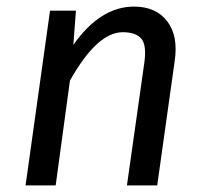

<svg xmlns="http://www.w3.org/2000/svg" viewBox="-20 -559 620 579"><path d="M383.8 -539.1Q450.7 -539.1 484.4 -494.6Q518.1 -450.2 506.8 -375L454.1 0H362.8L415 -368.2Q422.9 -423.3 406 -442.6Q389.2 -461.9 350.1 -461.9Q272.9 -461.9 190.9 -315.9L147.9 0H57.1L130.9 -526.9H209L201.2 -423.8Q282.7 -539.1 383.8 -539.1Z"/></svg>

Font: FiraSans-Italic
Style: Italic
Weight: 400
Italic angle: -8°
Designer: Carrois Corporate & Edenspiekermann AG
Foundry: Carrois Corporate GbR & Edenspiekermann AG
Version: Version 3.106;PS 003.106;hotconv 1.0.70;makeotf.lib2.5.58329